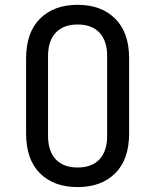

<svg xmlns="http://www.w3.org/2000/svg" viewBox="-20 -760 639 790"><path d="M299.3 9.8Q201.2 9.8 144.3 -47.1Q87.4 -104 87.4 -210V-520Q87.4 -626 144.5 -683.1Q201.7 -740.2 299.3 -740.2Q397 -740.2 454.1 -683.1Q511.2 -626 511.2 -521V-210Q511.2 -104 454.1 -47.1Q397 9.8 299.3 9.8ZM299.3 -70.8Q357.9 -70.8 389.4 -104.5Q420.9 -138.2 420.9 -200.2V-529.8Q420.9 -591.8 389.4 -625.5Q357.9 -659.2 299.3 -659.2Q241.2 -659.2 209.5 -625.5Q177.7 -591.8 177.7 -529.8V-200.2Q177.7 -138.2 209.5 -104.5Q241.2 -70.8 299.3 -70.8Z"/></svg>

Font: UDEV Gothic 35
Style: Regular
Weight: 400
Version: v2.1.0; ttfautohint (v1.8.4.7-5d5b-dirty) -l 6 -r 45 -G 200 